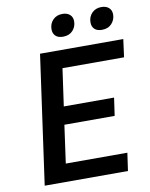

<svg xmlns="http://www.w3.org/2000/svg" viewBox="-96 -968 813 1038"><g transform="rotate(-10 310.0 -449.0)"><path d="M521 0 535 -98H197L226 -306H502L516 -404H240L269 -609H607L620 -707H163L64 0ZM302 -776Q336 -776 355.5 -797Q375 -818 375 -848Q375 -871 360 -884.5Q345 -898 319 -898Q287 -898 267 -877.5Q247 -857 247 -826Q247 -803 261 -789.5Q275 -776 302 -776ZM516 -776Q550 -776 569.5 -797.5Q589 -819 589 -848Q589 -871 574 -884.5Q559 -898 533 -898Q501 -898 481 -877.5Q461 -857 461 -826Q461 -803 475 -789.5Q489 -776 516 -776Z"/></g></svg>

Font: Brisa Sans Medium
Style: Italic
Weight: 600
Italic angle: -8°
Designer: Dalton Maag Ltd
Foundry: Dalton Maag Ltd
Version: Version 1.101;July 10, 2019;FontCreator 11.5.0.2425 64-bit